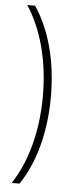

<svg xmlns="http://www.w3.org/2000/svg" viewBox="-59 -774 402 931"><g transform="rotate(5 142.0 -309.0)"><path d="M35 -742C108 -632 149 -479 149 -309C149 -139 108 14 35 124H73C148 14 188 -139 188 -309C188 -479 148 -632 73 -742Z"/></g></svg>

Font: Montserrat arm ExtraLight
Style: Regular
Weight: 275
Designer: Julieta Ulanovsky
Foundry: Julieta Ulanovsky
Version: Version 6.000;PS 006.000;hotconv 1.0.88;makeotf.lib2.5.64775